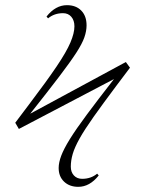

<svg xmlns="http://www.w3.org/2000/svg" viewBox="-20 -630 567 743"><path d="M283 93Q249 93 228 73Q207 53 207 20Q207 -1 217 -27.5Q227 -54 250.5 -92Q274 -130 316 -186.5Q358 -243 421 -324L53 -131L39 -155L91 -224Q160 -315 198.5 -372Q237 -429 252.5 -465.5Q268 -502 268 -528Q268 -551 256 -565Q244 -579 224 -579Q190 -579 166 -559L160 -566Q195 -610 239 -610Q274 -610 294.5 -589Q315 -568 315 -532Q315 -510 306.5 -485.5Q298 -461 275 -425.5Q252 -390 209 -333.5Q166 -277 97 -190L467 -390L483 -368L431 -299Q377 -227 342 -177.5Q307 -128 288 -94Q269 -60 261.5 -34.5Q254 -9 254 15Q254 36 266 49Q278 62 298 62Q332 62 356 42L362 49Q327 93 283 93Z"/></svg>

Font: Display Extralight
Style: Regular
Weight: 200
Designer: Latin by Veronika Burian and Jose Scaglione. Greek by Irene Vlachou. Cyrillic by Vera Evstafieva.
Foundry: TypeTogether
Version: Version 3.002